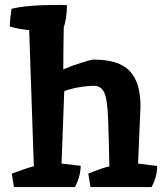

<svg xmlns="http://www.w3.org/2000/svg" viewBox="-20 -763 661 783"><path d="M229 -743 253 -742Q253 -690 240 -651Q238 -537 238 -480Q270 -494 311 -507Q352 -520 362 -520Q464 -520 508.5 -474Q553 -428 553 -329Q553 -319 543 -96L621 -86Q621 -43 598 0H349L340 -55Q407 -82 426 -84Q424 -192 421 -275.5Q418 -359 405 -386Q392 -413 363.5 -413Q335 -413 298.5 -406.5Q262 -400 242 -391L231 -96L309 -87Q309 -46 286 0H37L28 -55Q90 -78 118 -85L99 -640Q52 -645 20 -655Q20 -680 27 -727Q86 -743 229 -743Z"/></svg>

Font: Inika
Style: Bold
Weight: 700
Version: Version 1.001